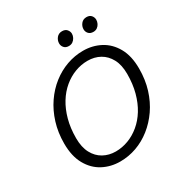

<svg xmlns="http://www.w3.org/2000/svg" viewBox="-200 -1038 1161 1211"><g transform="rotate(-30 380.0 -433.0)"><path d="M329 15Q261 15 204 -15Q147 -45 112.5 -106.5Q78 -168 78 -260Q78 -340 99.5 -409Q121 -478 159 -533.5Q197 -589 247 -628Q297 -667 354.5 -687.5Q412 -708 473 -708Q541 -708 598 -678Q655 -648 689.5 -587Q724 -526 724 -434Q724 -353 702.5 -284Q681 -215 643 -160Q605 -105 555 -65.5Q505 -26 447.5 -5.5Q390 15 329 15ZM336 -54Q383 -54 428 -71Q473 -88 512 -120.5Q551 -153 580 -200Q609 -247 625.5 -308Q642 -369 642 -442Q642 -508 618.5 -551.5Q595 -595 555.5 -617Q516 -639 466 -639Q419 -639 374 -622Q329 -605 290 -572.5Q251 -540 222 -493Q193 -446 176.5 -385.5Q160 -325 160 -252Q160 -186 183.5 -142Q207 -98 247 -76Q287 -54 336 -54ZM591 -778Q568 -778 556 -791.5Q544 -805 544 -823Q544 -845 558.5 -863Q573 -881 598 -881Q621 -881 632.5 -867Q644 -853 644 -836Q644 -822 637.5 -808.5Q631 -795 619 -786.5Q607 -778 591 -778ZM412 -778Q390 -778 378 -791.5Q366 -805 366 -823Q366 -845 380.5 -863Q395 -881 420 -881Q443 -881 455 -867Q467 -853 467 -836Q467 -822 460 -808.5Q453 -795 441 -786.5Q429 -778 412 -778Z"/></g></svg>

Font: Ubuntu Sans
Style: Italic
Weight: 400
Italic angle: -13.5°
Designer: Dalton Maag Ltd
Foundry: Dalton Maag Ltd
Version: Version 1.006